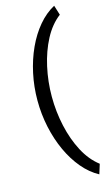

<svg xmlns="http://www.w3.org/2000/svg" viewBox="-152 -853 645 1130"><g transform="rotate(-15 171.0 -288.5)"><path d="M152.3 -288.6Q152.3 -196.8 171.9 -108.6Q191.4 -20.5 229.2 51.3Q267.1 123 322.8 165.5L304.2 225.1Q250 195.8 206.1 143.6Q162.1 91.3 130.6 22.7Q99.1 -45.9 82 -125.5Q64.9 -205.1 64.9 -288.6Q64.9 -372.1 82 -451.7Q99.1 -531.2 130.6 -599.9Q162.1 -668.5 206.1 -720.7Q250 -772.9 304.2 -802.2L322.8 -742.7Q267.1 -700.2 229.2 -628.4Q191.4 -556.6 171.9 -468.5Q152.3 -380.4 152.3 -288.6Z"/></g></svg>

Font: Vazirmatn RD FD
Style: Regular
Weight: 400
Designer: Saber Rastikerdar
Foundry: Saber Rastikerdar
Version: Version 33.003